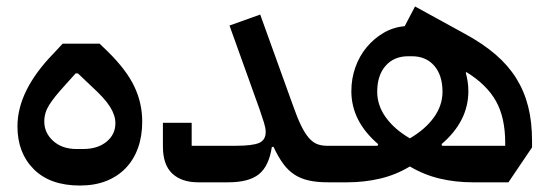

<svg xmlns="http://www.w3.org/2000/svg" viewBox="-20 -564 1702 594"><path d="M227 10Q135 10 84.5 -40.5Q34 -91 34 -173Q34 -284 146 -399L174 -429H288L313 -405Q371 -348 395.5 -296.5Q420 -245 420 -188Q420 -143 407 -106.5Q394 -70 369 -44Q344 -18 308.5 -4Q273 10 227 10ZM237 -103Q282 -103 309.5 -125.5Q337 -148 337 -183Q337 -207 320.5 -233.5Q304 -260 262 -298L221 -337H214L179 -298Q147 -263 132 -239Q117 -215 117 -188Q117 -153 144.5 -128Q172 -103 217 -103Z M593 0Q542 0 513 -27Q484 -54 484 -111V-184H573V-113H709Q762 -113 782 -122Q802 -131 802 -156Q802 -167 797 -183.5Q792 -200 783 -226L690 -485L785 -519L887 -236Q900 -199 911.5 -175.5Q923 -152 935 -138Q947 -124 960.5 -118.5Q974 -113 992 -113H1019V-24L994 0Q961 0 936 -5.5Q911 -11 891.5 -23.5Q872 -36 856.5 -57Q841 -78 826 -110L821 -109Q812 -50 781 -25Q750 0 686 0Z M995 -89 1019 -113H1148L1150 -118Q1067 -189 1067 -282Q1067 -321 1079.5 -356Q1092 -391 1114.5 -418Q1137 -445 1167 -462.5Q1197 -480 1232 -483L1264 -544L1419 -459Q1474 -429 1513 -395.5Q1552 -362 1577 -322Q1602 -282 1614 -234.5Q1626 -187 1626 -128V-108L1553 0H1442Q1389 0 1340.5 -11.5Q1292 -23 1248 -49Q1205 -23 1156 -11.5Q1107 0 1055 0H995ZM1248 -136Q1296 -164 1322.5 -201Q1349 -238 1349 -280Q1349 -331 1323.5 -360.5Q1298 -390 1254 -390H1243Q1199 -390 1173 -360.5Q1147 -331 1147 -280Q1147 -238 1173.5 -201Q1200 -164 1248 -136ZM1421 -339Q1429 -310 1429 -282Q1429 -189 1346 -118L1348 -113H1543V-122Q1543 -200 1514.5 -251Q1486 -302 1423 -341Z"/></svg>

Font: IBM Plex Arabic Medium
Style: Regular
Weight: 500
Designer: Mike Abbink, Paul van der Laan, Pieter van Rosmalen, Wael Morcos, Khajak Apelian
Foundry: Bold Monday
Version: Version 1.0